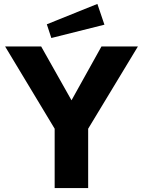

<svg xmlns="http://www.w3.org/2000/svg" viewBox="-20 -960 731 980"><path d="M477 -940 219 -836 242 -766 513 -834ZM684 -723H498L345 -448L190 -723H6L259 -303V0H430V-303Z"/></svg>

Font: United Sans ExtraBold
Style: Regular
Weight: 800
Designer: Pablo Impallari, Rodrigo Fuenzalida (Modified by Dan O. Williams)
Version: Version 1.000;PS 001.000;hotconv 1.0.88;makeotf.lib2.5.64775